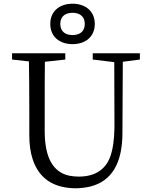

<svg xmlns="http://www.w3.org/2000/svg" viewBox="-20 -999 774 1035"><path d="M371 -761C438 -761 491 -799 491 -870C491 -941 438 -979 371 -979C304 -979 251 -941 251 -870C251 -799 304 -761 371 -761ZM371 -810C335 -810 305 -827 305 -870C305 -913 335 -930 371 -930C407 -930 437 -913 437 -870C437 -827 407 -810 371 -810ZM734 -678V-712H480V-678L596 -664L597 -311C596 -244 588 -191 573 -151C546 -82 489 -47 404 -47C386 -47 369 -49 353 -52C265 -71 221 -151 221 -292V-382C221 -509 221 -603 222 -666L332 -678V-712H45V-678L136 -668C137 -605 138 -510 138 -382V-269C138 -220 144 -176 157 -138C192 -35 270 16 392 16C419 15 445 12 469 6C583 -24 640 -120 640 -283L642 -666Z"/></svg>

Font: Noto Serif Tangut
Style: Regular
Weight: 400
Designer: YANG Xicheng
Foundry: Liu Zhao Studio
Version: Version 2.169